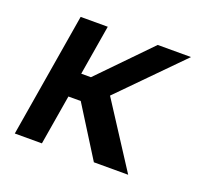

<svg xmlns="http://www.w3.org/2000/svg" viewBox="-97 -648 837 768"><g transform="rotate(20 322.0 -264.0)"><path d="M238.6 -528.4 203.1 -315.7H244.3L451.3 -528.4H593L341.3 -272.7L517.8 0H371.8L238.6 -212.4H186.1L150.6 0H35.2L123.2 -528.4Z"/></g></svg>

Font: Inter UI Medium
Style: Italic
Weight: 500
Italic angle: 9.39999°
Designer: Rasmus Andersson
Foundry: rsms
Version: 3.2;8d6f07862